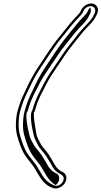

<svg xmlns="http://www.w3.org/2000/svg" viewBox="-20 -788 574 1086"><path d="M439.5 -731.5C434 -718.8 428.6 -711.7 419.3 -702.6C383.9 -666.5 351.4 -624.4 318.1 -582.8C270.4 -524.8 233 -463 190.4 -400C168.7 -366.3 148.8 -329.2 132.5 -293.7L115.2 -257.8C109.8 -246.1 104.9 -235.1 100.3 -224.2L88.8 -191.7L79.8 -161.5C76.4 -149.6 74 -137.9 72.7 -126.1C68.4 -88.9 68.6 -55.7 75.4 -26.7C87.5 18.3 103.5 67.7 130.1 102.3L156.4 136.5C170.5 152 179.5 170 191.4 189.8L204.1 210.8C219.9 237 244.4 264.5 279 275.1C306.5 285.5 335.9 266.4 347.9 245.4C364.6 216.4 352.2 191.3 332.1 183.9C306.1 171.5 293.1 152.2 281.2 128.3C271.6 114.1 263.4 97.8 254.1 83.8L239.2 64.5C235 59.9 230.9 55 226.8 49.7L214.5 33.7C213.4 32.2 186.4 -19.1 188 -19.9C188 -19.9 160.6 -157.6 175.6 -156.5L184.1 -184.4C199.3 -234 220.6 -269.9 244.2 -316C258.6 -345.3 284.7 -382.3 302.3 -409C331.9 -452.2 359.3 -496.2 390.8 -534.2C417.1 -566.2 443.7 -603 468.8 -629.1C486.3 -647.2 510.1 -668.1 523.5 -698.2L528.7 -708C542.6 -736.9 529.3 -761.5 506.3 -767.2C480.2 -773.7 449.1 -753.7 439.5 -731.5ZM171.9 -18.6C174.1 -5.8 197.6 39.3 201.5 44.3L213.8 60.3C217.8 65.6 222.7 71.4 226.4 75.5L240.8 94.2C249.9 107.8 258.2 124.1 267.4 137.7C279.7 162.4 294.1 184 323 197.7C336.7 204.2 347.4 218.8 334.9 240.6C326.6 255 306.4 268.2 287.2 260.9C256.7 249.4 233.7 227.5 217.8 201.2L205.2 180.2C193.6 161 183.9 141.9 169.1 125.5L143.1 91.7C118.3 59.4 102.3 11 90.4 -33.3C84.2 -59.8 83.9 -91.8 88 -127.9C89.2 -138.8 91.4 -149.7 94.5 -160.5L103.4 -190.3L114.6 -221.8C119.4 -233.3 123.8 -243 129 -254.2L146.3 -290.3C162.3 -325.2 181.9 -361.6 202.9 -394C245.6 -457.3 282.8 -518.7 329.3 -575.2C362.9 -617.1 395.2 -658.9 429 -693.4C439.1 -703.2 447.3 -714.1 453.5 -728.5C459.4 -742.2 481.7 -757 499.5 -752.6C515.9 -748.5 524.2 -731.6 515.1 -712L509.8 -701.9C498.3 -676 477.6 -657.5 458.7 -637.9C432 -610.3 405.4 -573.1 379.7 -541.8C346.9 -502.4 319.4 -458 290 -415C272.4 -388.4 246 -351.3 230.6 -320C207.6 -274.8 185.3 -237.3 169.3 -185.5L162.7 -163.5C140.7 -136.8 171.4 -21.3 171.9 -18.6ZM479.1 -730.3C473.4 -717 467.2 -708.7 456.7 -698.4C422.4 -663.4 389.9 -621.3 356.4 -579.6C309.4 -522.4 272 -460.7 229.4 -397.6C208 -364.5 188.2 -327.6 172.1 -292.4L154.7 -256.4C149.4 -244.9 144.7 -234.4 140.1 -223.3L128.6 -191.2L119.7 -161.1C116.4 -149.7 114.1 -138.2 112.8 -126.8C108.6 -90 108.8 -57.2 115.4 -29.4C127.4 15.1 143.6 64.4 168.7 97L194.8 130.9C209.4 147.1 219 166 230.6 185.3L243.3 206.3C255.9 227.3 275.1 248.5 295.4 258.8C300 255.1 305.4 249.2 308.7 243.5C323.8 217.2 308.1 197.1 301.1 194.5C267.4 178.4 254.2 157.2 241.9 132.7C232.2 118.2 224.1 102.2 215.2 88.9L200.8 70.1C197.1 66 192.2 60.2 188.2 55L175.9 39C172 34 148.4 -8.2 147.8 -18.5C145.4 -30.5 115.3 -139.2 136.8 -160.4L144.2 -184.8C159.7 -235.2 181.4 -271.8 204.8 -317.6C219.6 -347.7 245.8 -384.8 263.4 -411.4C292.9 -454.5 320.3 -498.7 352.5 -537.4C378.5 -569.1 405.1 -606 431.1 -633C449.4 -652 471.2 -670.8 484 -699.7L489.3 -709.6C495.9 -723.6 495.3 -736.5 490.3 -745.6C486.1 -741.8 481.5 -735.8 479.1 -730.3Z"/></svg>

Font: HoneyBee
Style: BlurIt
Weight: 700
Foundry: Cannot Into Space Fonts
Version: Version 0.89